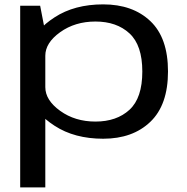

<svg xmlns="http://www.w3.org/2000/svg" viewBox="-20 -614 833 856"><path d="M70 221.5H182V-469.5L159 -588.5H70ZM440 4.5Q571.5 4.5 650.2 -70.8Q729 -146 729 -295.5Q729 -445.5 650.2 -520Q571.5 -594.5 440 -594.5Q312 -594.5 223.5 -536.8Q135 -479 135 -428.5L182 -365.5Q182 -423 248.2 -470.5Q314.5 -518 405.5 -518Q500 -518 557.2 -465.2Q614.5 -412.5 614.5 -295Q614.5 -177 557.2 -124.5Q500 -72 405.5 -72Q314.5 -72 248.2 -119.8Q182 -167.5 182 -225.5L135 -161.5Q135 -111 223.5 -53.2Q312 4.5 440 4.5Z"/></svg>

Font: Anybody Expanded
Style: Regular
Weight: 400
Width: 7
Version: Version 1.113;gftools[0.9.25]